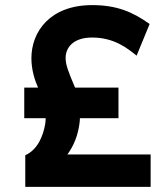

<svg xmlns="http://www.w3.org/2000/svg" viewBox="-20 -732 640 752"><path d="M79 0H570V-127H244C271 -164 285 -204 291 -246C292 -254 293 -261 293 -269H444V-389H274C248 -450 237 -478 237 -505C237 -545 266 -585 341 -585C427 -585 479 -543 515 -514L566 -638C499 -686 436 -712 341 -712C176 -712 103 -608 103 -504C103 -459 116 -418 129 -389H75V-269H159C159 -262 158 -254 157 -246C149 -200 128 -146 79 -124Z"/></svg>

Font: Overpass ExtraBold
Style: Regular
Weight: 800
Designer: Delve Withrington, Thomas Jockin
Foundry: Delve Fonts
Version: Version 3.000;DELV;Overpass